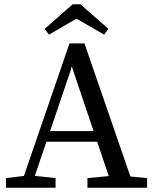

<svg xmlns="http://www.w3.org/2000/svg" viewBox="-20 -878 720 898"><path d="M8 0V-45L108 -57H129L240 -45V0ZM73 0 305 -675H375L608 0H507L308 -590H321L310 -547L124 0ZM181 -215V-265H471V-215ZM389 0V-45L517 -57H541L668 -45V0ZM356 -858 487 -743 467 -716 296 -815H380L209 -716L189 -743L320 -858Z"/></svg>

Font: Source Serif 4 18pt
Style: Regular
Weight: 400
Designer: Frank Grießhammer
Foundry: Adobe Systems Incorporated
Version: Version 4.004;hotconv 1.0.116;makeotfexe 2.5.65601